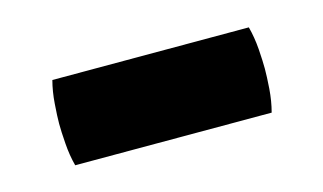

<svg xmlns="http://www.w3.org/2000/svg" viewBox="-34 -400 439 261"><g transform="rotate(-15 186.0 -269.0)"><path d="M48 -209Q44 -224 42.8 -241.2Q41.5 -258.5 41.5 -269Q41.5 -279.5 42.8 -296.8Q44 -314 48 -329H324.5Q328.5 -314 329.8 -296.8Q331 -279.5 331 -269Q331 -258.5 329.8 -241.2Q328.5 -224 324.5 -209Z"/></g></svg>

Font: Signika Negative
Style: Bold
Weight: 700
Designer: Anna Giedry
Foundry: Anna Giedry
Version: Version 2.001